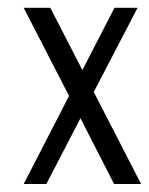

<svg xmlns="http://www.w3.org/2000/svg" viewBox="-20 -459 372 479"><path d="M332 0H264.6L180.7 -164.1L95.7 0H39.1L152.3 -219.7L39.1 -439.5H105.5L185.5 -284.2L265.6 -439.5H323.2L213.9 -229.5Z"/></svg>

Font: RIT TN Joy
Style: Bold
Weight: 700
Designer: Hussain K H
Foundry: Rachana Institute of Typography
Version: 1.6.2